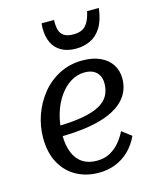

<svg xmlns="http://www.w3.org/2000/svg" viewBox="-113 -813 731 902"><g transform="rotate(-15 253.0 -362.0)"><path d="M256 12Q196 12 148 -14Q100 -40 72 -90.5Q44 -141 44 -214Q44 -270 63 -324Q82 -378 117.5 -422Q153 -466 203.5 -492Q254 -518 316 -518Q366 -518 402 -501.5Q438 -485 457 -455.5Q476 -426 476 -388Q476 -342 453 -306.5Q430 -271 384 -246.5Q338 -222 269 -210Q200 -198 108 -198L116 -249Q194 -250 246.5 -259.5Q299 -269 330.5 -286.5Q362 -304 375.5 -329.5Q389 -355 389 -388Q389 -410 380 -426.5Q371 -443 354 -452Q337 -461 311 -461Q275 -461 243.5 -441.5Q212 -422 187.5 -387Q163 -352 149 -305Q135 -258 135 -202Q135 -153 149.5 -117.5Q164 -82 192 -63.5Q220 -45 261 -45Q298 -45 325.5 -60Q353 -75 373 -99Q393 -123 406 -150L452 -115Q433 -74 403.5 -45.5Q374 -17 336.5 -2.5Q299 12 256 12ZM303 -579Q341 -579 373 -594Q405 -609 426.5 -643.5Q448 -678 455 -736H398Q391 -705 380 -685Q369 -665 352 -656Q335 -647 308 -647Q278 -647 262 -658Q246 -669 241 -689Q236 -709 237 -736H177Q176 -732 175.5 -724.5Q175 -717 175 -711Q175 -671 189 -641.5Q203 -612 232 -595.5Q261 -579 303 -579Z"/></g></svg>

Font: Roboto Serif 20pt
Style: Italic
Weight: 400
Italic angle: -10°
Designer: Greg Gazdowicz
Foundry: Commercial Type
Version: Version 1.008